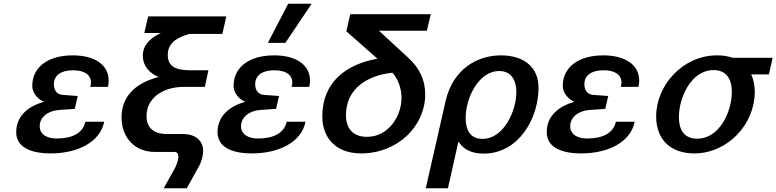

<svg xmlns="http://www.w3.org/2000/svg" viewBox="-20 -810 4165 1030"><path d="M153 -349C153 -314 180 -278 216 -264C124 -238 67 -183 67 -101C67 -20 145 13 252 13C394 13 517 -46 539 -157H438C424 -95 367 -67 283 -67C235 -67 193 -87 193 -133C193 -181 236 -215 295 -220L381 -226L397 -295L316 -301C286 -303 269 -325 269 -358C269 -406 307 -433 372 -433C433 -433 468 -409 468 -367C468 -359 467 -354 464 -344H559C562 -356 563 -368 563 -378C563 -461 490 -513 370 -513C239 -513 153 -451 153 -349Z M754 -633H843C775 -601 746 -560 746 -511C746 -458 780 -418 831 -397C701 -363 632 -289 632 -180C632 -69 706 5 810 5H916C930 5 937 14 937 30C937 51 925 80 918 93L858 200H982L1050 77C1061 57 1070 22 1070 -1C1070 -42 1043 -91 960 -91H873C813 -91 766 -118 766 -188C766 -282 851 -344 967 -344H1079L1098 -433H1012C951 -433 880 -437 880 -515C880 -582 933 -610 996 -628H1173L1194 -722H775Z M1652 -790H1526L1417 -580H1511ZM1233 -349C1233 -314 1260 -278 1296 -264C1204 -238 1147 -183 1147 -101C1147 -20 1225 13 1332 13C1474 13 1597 -46 1619 -157H1518C1504 -95 1447 -67 1363 -67C1315 -67 1273 -87 1273 -133C1273 -181 1316 -215 1375 -220L1461 -226L1477 -295L1396 -301C1366 -303 1349 -325 1349 -358C1349 -406 1387 -433 1452 -433C1513 -433 1548 -409 1548 -367C1548 -359 1547 -354 1544 -344H1639C1642 -356 1643 -368 1643 -378C1643 -461 1570 -513 1450 -513C1319 -513 1233 -451 1233 -349Z M1838 -642 2005 -495C1838 -466 1709 -370 1709 -186C1709 -73 1779 13 1917 13C2111 13 2261 -131 2261 -304C2261 -377 2234 -443 2167 -503L2013 -645H2270L2291 -734H1859ZM2085 -420C2115 -387 2134 -336 2134 -285C2134 -187 2064 -76 1949 -76C1881 -76 1836 -113 1836 -192C1836 -338 1955 -406 2085 -420Z M2264 200H2383L2439 -50C2470 -5 2513 14 2575 14C2762 14 2869 -174 2869 -340C2869 -445 2796 -513 2667 -513C2539 -513 2410 -438 2371 -270ZM2478 -177C2478 -282 2546 -429 2658 -429C2724 -429 2750 -378 2750 -316C2750 -217 2684 -65 2568 -65C2500 -65 2478 -117 2478 -177Z M2999 -349C2999 -314 3026 -278 3062 -264C2970 -238 2913 -183 2913 -101C2913 -20 2991 13 3098 13C3240 13 3363 -46 3385 -157H3284C3270 -95 3213 -67 3129 -67C3081 -67 3039 -87 3039 -133C3039 -181 3082 -215 3141 -220L3227 -226L3243 -295L3162 -301C3132 -303 3115 -325 3115 -358C3115 -406 3153 -433 3218 -433C3279 -433 3314 -409 3314 -367C3314 -359 3313 -354 3310 -344H3405C3408 -356 3409 -368 3409 -378C3409 -461 3336 -513 3216 -513C3085 -513 2999 -451 2999 -349Z M3500 -185C3500 -59 3580 13 3704 13C3885 13 4029 -144 4029 -317C4029 -353 4022 -384 4010 -411H4105L4125 -500H3910C3885 -509 3857 -513 3826 -513C3645 -513 3500 -355 3500 -185ZM3622 -182C3622 -285 3687 -434 3808 -434C3877 -434 3906 -386 3906 -317C3906 -214 3842 -66 3720 -66C3651 -66 3622 -113 3622 -182Z"/></svg>

Font: Perun SemiBold Italic
Style: Regular
Weight: 400
Italic angle: -12°
Foundry: Copyright (c) Stefan Peev, Context Ltd, 2016
Version: Version 1.026